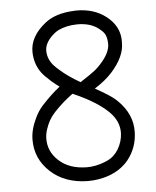

<svg xmlns="http://www.w3.org/2000/svg" viewBox="-52 -769 660 813"><g transform="rotate(-5 278.0 -362.0)"><path d="M383.3 -487.8Q425.3 -533.7 424.8 -571.8Q424.3 -601.6 413.6 -616.7Q406.2 -627.4 391.1 -638.7Q356.9 -665 302.7 -665H300.3Q253.9 -664.1 220.2 -647.5Q211.9 -643.1 205.6 -638.2Q160.2 -602.5 161.1 -563Q162.1 -527.3 188.5 -499Q196.3 -490.7 210.4 -478.5Q244.1 -448.7 294.4 -419.9Q343.8 -452.1 356.4 -462.4Q370.6 -473.6 383.3 -487.8ZM255.9 -374Q212.9 -342.8 177.7 -305.2L170.9 -297.4Q148.9 -273.4 136.2 -234.9Q129.4 -214.8 128.9 -196.8Q127.4 -139.6 170.9 -100.1Q214.8 -59.6 288.6 -58.6Q327.1 -58.1 367.2 -74.2Q390.6 -83.5 404.8 -96.7Q428.7 -118.7 439.9 -154.8Q445.3 -172.4 445.8 -189.9Q447.3 -241.7 404.8 -282.7Q356.4 -329.6 262.7 -371.1ZM204.1 -408.7Q186.5 -421.4 171.4 -434.6Q142.6 -460 131.3 -475.6Q104 -512.7 102.5 -563Q100.6 -630.4 170.4 -685.1Q214.8 -719.7 292 -723.1Q296.4 -723.6 300.3 -723.6Q376.5 -724.6 428.2 -684.6Q481 -643.6 483.4 -584.5V-571.8Q484.4 -512.2 426.3 -447.8Q399.4 -418 356 -390.1Q354.5 -388.7 352.1 -387.7Q415 -352.5 434.1 -335.4Q439 -331.5 444.8 -325.7Q506.3 -265.6 504.4 -189.9Q502.9 -122.6 461.9 -71.8Q454.6 -63 446.8 -55.7Q396.5 -8.8 313 -1Q299.8 0 288.6 0Q191.9 -1.5 131.8 -56.2Q68.8 -113.8 70.3 -196.8Q70.8 -238.8 94.2 -286.6Q107.9 -315.4 127 -336.4Q166.5 -379.4 204.1 -408.7Z"/></g></svg>

Font: Masterpiece Uni Round
Style: Regular
Weight: 400
Designer: Co Toe
Foundry: Masterpiece
Version: Version 0.1